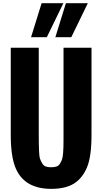

<svg xmlns="http://www.w3.org/2000/svg" viewBox="-20 -1182 649 1219"><path d="M48.3 -326.7V-878.9H226.1V-332Q226.1 -194.3 233.4 -175.8Q240.2 -157.2 249 -143.1Q257.8 -128.9 271.5 -124.5Q285.2 -120.1 304.7 -120.1Q324.2 -120.1 337.9 -124.5Q351.6 -128.9 360.4 -142.6Q369.1 -156.2 373.5 -168.9Q383.3 -193.4 383.3 -293.5V-878.9H561V-326.7Q561 -187.5 532.2 -119.1Q503.4 -50.8 449.7 -16.6Q395.5 17.1 304.7 17.1Q134.3 16.6 79.1 -115.2Q48.3 -188.5 48.3 -326.7ZM177.2 -945.8 244.1 -1161.6H382.3L277.3 -945.8ZM331.5 -945.8 398.4 -1161.6H537.6L432.6 -945.8Z"/></svg>

Font: Oswald-Bold
Style: Bold
Weight: 700
Designer: vernon adams
Foundry: vernon adams
Version: Version 2.002; ttfautohint (v0.92.18-e454-dirty) -l 8 -r 50 